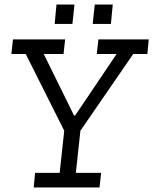

<svg xmlns="http://www.w3.org/2000/svg" viewBox="-20 -823 673 843"><path d="M387 -718 396 -803H475L467 -718ZM220 -718 228 -803H307L298 -718ZM627 -586H565L333 -249L313 -64H424L417 0H128L134 -64H242L262 -249L93 -586H30L37 -650H266L259 -586H172L305 -316H310L492 -586H405L412 -650H633Z"/></svg>

Font: Zilla Slab Regular
Style: Italic
Weight: 400
Italic angle: -6°
Designer: Typotheque.com
Foundry: Typotheque type foundry
Version: Version 1.1; 2017; ttfautohint (v1.6)